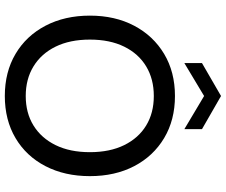

<svg xmlns="http://www.w3.org/2000/svg" viewBox="-92 -856 960 817"><g transform="rotate(90 388.5 -448.0)"><path d="M389 12Q287 12 210 -33.5Q133 -79 90 -161Q47 -243 47 -350Q47 -457 90 -538.5Q133 -620 210 -666Q287 -712 389 -712Q491 -712 568 -666Q645 -620 687.5 -538.5Q730 -457 730 -350Q730 -243 687.5 -161Q645 -79 568 -33.5Q491 12 389 12ZM389 -77Q461 -77 514.5 -110Q568 -143 598 -204Q628 -265 628 -350Q628 -435 598 -496Q568 -557 514.5 -589.5Q461 -622 389 -622Q317 -622 263 -589.5Q209 -557 179 -496Q149 -435 149 -350Q149 -265 179 -204Q209 -143 263 -110Q317 -77 389 -77ZM249 -752V-827L389 -908L530 -827V-752L389 -836Z"/></g></svg>

Font: DM Sans Medium
Style: Regular
Weight: 500
Designer: Colophon Foundry, Jonny Pinhorn
Foundry: Colophon Foundry
Version: Version 4.004; ttfautohint (v1.8.4.7-5d5b)